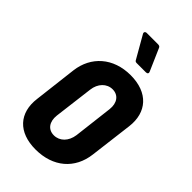

<svg xmlns="http://www.w3.org/2000/svg" viewBox="-219 -768 844 844"><g transform="rotate(45 202.5 -346.0)"><path d="M294 -589 249 -692C247 -698 241 -700 235 -700H165C156 -700 151 -693 156 -685L215 -582C218 -576 222 -575 228 -575H284C293 -575 298 -580 294 -589ZM181 8C290 8 363 -55 375 -155L400 -356C412 -453 355 -519 246 -519C138 -519 65 -453 53 -356L29 -155C16 -55 74 8 181 8ZM194 -93C158 -93 137 -121 142 -164L165 -348C170 -390 198 -419 234 -419C270 -419 291 -390 286 -348L264 -164C258 -121 230 -93 194 -93Z"/></g></svg>

Font: Barlow Condensed SemiBold
Style: Italic
Weight: 600
Width: 3
Italic angle: -7°
Designer: Jeremy Tribby
Foundry: Tribby Type
Version: Version 1.422;hotconv 1.0.109;makeotfexe 2.5.65596